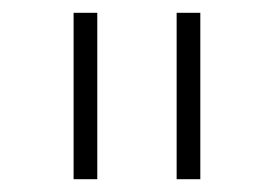

<svg xmlns="http://www.w3.org/2000/svg" viewBox="-20 -760 428 300"><path d="M132 -480H95V-740H132ZM293 -480H256V-740H293Z"/></svg>

Font: Anuphan ExtraLight
Style: Regular
Weight: 200
Designer: Cadson Demak
Version: Version 3.001